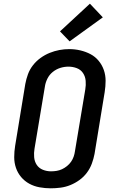

<svg xmlns="http://www.w3.org/2000/svg" viewBox="-20 -1012 640 1040"><path d="M255 8Q224 8 194 2.5Q164 -3 138.5 -17Q113 -31 94.5 -53Q76 -75 66.5 -102.5Q57 -130 57 -160.5Q57 -191 62 -222L117 -557Q122 -584 131.5 -610Q141 -636 158.5 -658.5Q176 -681 199.5 -698Q223 -715 249 -725.5Q275 -736 301.5 -741Q328 -746 355 -746Q386 -746 415.5 -739Q445 -732 470.5 -718.5Q496 -705 514.5 -682.5Q533 -660 542.5 -632.5Q552 -605 552 -574.5Q552 -544 547 -513L492 -178Q487 -152 477.5 -126Q468 -100 451 -77Q434 -54 410.5 -37Q387 -20 361 -9.5Q335 1 308 4.5Q281 8 255 8ZM256 -84Q272 -84 287 -86.5Q302 -89 316 -95.5Q330 -102 343 -112.5Q356 -123 365 -136Q374 -149 379 -163.5Q384 -178 386 -193L442 -528Q446 -551 444 -574.5Q442 -598 429.5 -616.5Q417 -635 395.5 -643Q374 -651 351 -651Q328 -651 306 -644Q284 -637 265.5 -622Q247 -607 236.5 -585.5Q226 -564 223 -542L167 -207Q163 -184 165 -160.5Q167 -137 179 -119Q191 -101 212 -92.5Q233 -84 256 -84ZM357 -788 305 -842 467 -992 537 -918Z"/></svg>

Font: Iosevka Slab Semibold Extended
Style: Italic
Weight: 600
Width: 7
Italic angle: -9°
Monospace: yes
Designer: Belleve Invis
Foundry: Belleve Invis
Version: Version 11.1.0; ttfautohint (v1.8.3)